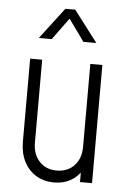

<svg xmlns="http://www.w3.org/2000/svg" viewBox="-55 -821 584 874"><g transform="rotate(5 236.5 -384.0)"><path d="M225.5 12Q179 12 143.5 -9.2Q108 -30.5 88 -69.5Q68 -108.5 68 -161V-540H123V-161Q123 -108 153.2 -75.5Q183.5 -43 232 -43Q282.5 -43 312.8 -75.5Q343 -108 343 -161V-540H398V0H343V-68L352 -57Q332.5 -24 300.2 -6Q268 12 225.5 12ZM99 -637 208 -780H253L362 -637H303L231 -737L158 -637Z"/></g></svg>

Font: Mohave Light Light
Style: Regular
Weight: 300
Version: Version 2.003